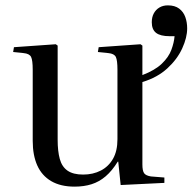

<svg xmlns="http://www.w3.org/2000/svg" viewBox="-20 -682 718 716"><path d="M258 14Q206 14 171 -6.5Q136 -27 119 -65Q102 -103 102 -157V-422Q102 -457 96 -469.5Q90 -482 68 -484L29 -488L32 -506L188 -517L195 -512V-161Q195 -118 203 -89Q211 -60 232 -45.5Q253 -31 290 -31Q327 -31 356 -46Q385 -61 401.5 -90Q418 -119 418 -163V-422Q418 -457 412 -469.5Q406 -482 384 -484L345 -488L348 -506L504 -517L511 -512V-402Q558 -420 583.5 -444.5Q609 -469 619 -496Q629 -523 631 -547H613Q578 -547 562 -559.5Q546 -572 546 -599Q546 -618 553.5 -632Q561 -646 574.5 -654Q588 -662 606 -662Q632 -662 648 -650Q664 -638 671 -618.5Q678 -599 678 -576Q678 -542 659.5 -501.5Q641 -461 604 -427Q567 -393 511 -376V-69Q511 -45 517.5 -36Q524 -27 543 -24L593 -20V0L430 8L421 -79H419Q398 -45 374 -24.5Q350 -4 321.5 5Q293 14 258 14Z"/></svg>

Font: Literata 60pt
Style: Regular
Weight: 400
Designer: Latin by Veronika Burian and Jose Scaglione. Greek by Irene Vlachou. Cyrillic by Vera Evstafieva.
Foundry: TypeTogether
Version: Version 3.002